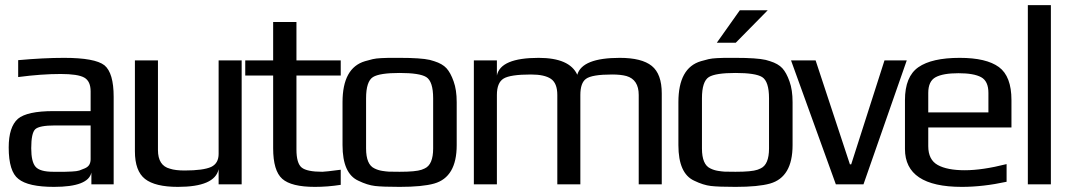

<svg xmlns="http://www.w3.org/2000/svg" viewBox="-20 -720 4166 750"><path d="M424 0H337V-46Q325 10 191 10Q90 10 52 -21Q14 -50 14 -144Q14 -224 50 -256Q86 -286 189 -286H334V-363Q334 -403 309 -417Q284 -431 217 -431Q142 -431 51 -419V-485Q150 -494 230 -494Q351 -494 388 -465Q424 -435 424 -342ZM102 -141Q102 -88 119 -68.5Q136 -49 188 -49H206Q227 -49 234 -49Q241 -49 261 -50Q281 -51 290 -54Q299 -57 311.5 -62.5Q324 -68 329 -77Q334 -86 334 -98V-230H195Q133 -230 117.5 -215Q102 -200 102 -141Z M675 10Q586 10 546.5 -21Q507 -52 507 -129V-484H597V-134Q597 -73 644 -61Q665 -54 701 -54Q774 -54 805 -68Q834 -82 834 -119V-484H924V0H834V-59Q819 10 675 10Z M1138 -136Q1138 -82 1158.5 -65.5Q1179 -49 1239 -49Q1250 -49 1311 -57V2Q1260 10 1210 10Q1118 10 1082.5 -21.5Q1047 -53 1047 -141V-425H938V-484H1047V-634H1138V-484H1311V-425H1138Z M1764 -321V-153Q1764 -28 1676 -3Q1630 10 1541 10Q1475 10 1445 6.5Q1415 3 1380 -14Q1318 -42 1318 -153V-321Q1318 -455 1406 -481Q1423 -486 1436 -489Q1449 -492 1469.5 -493Q1490 -494 1498 -494Q1506 -494 1541 -494Q1624 -494 1659 -486Q1667 -484 1676 -481Q1708 -471 1724 -453.5Q1740 -436 1752 -402Q1764 -369 1764 -321ZM1672 -140V-336Q1672 -402 1645 -419Q1619 -435 1541 -435Q1463 -435 1437 -419Q1410 -402 1410 -336V-140Q1410 -77 1443 -62Q1457 -55 1473 -52.5Q1489 -50 1499 -49.5Q1509 -49 1541 -49Q1604 -49 1627 -57Q1633 -59 1639 -62Q1672 -77 1672 -140Z M2401 -494Q2487 -494 2526 -462.5Q2565 -431 2565 -355V0H2475V-349Q2475 -409 2427 -423Q2405 -429 2371 -429Q2292 -429 2269 -412Q2247 -396 2247 -349V0H2157V-349Q2157 -395 2132 -412Q2107 -429 2054 -429Q1973 -429 1947 -413Q1921 -397 1921 -349V0H1831V-484H1921V-425Q1935 -494 2084 -494Q2205 -494 2235 -428Q2254 -494 2401 -494Z M3076 -321V-153Q3076 -28 2988 -3Q2942 10 2853 10Q2787 10 2757 6.5Q2727 3 2692 -14Q2630 -42 2630 -153V-321Q2630 -455 2718 -481Q2735 -486 2748 -489Q2761 -492 2781.5 -493Q2802 -494 2810 -494Q2818 -494 2853 -494Q2936 -494 2971 -486Q2979 -484 2988 -481Q3020 -471 3036 -453.5Q3052 -436 3064 -402Q3076 -369 3076 -321ZM2984 -140V-336Q2984 -402 2957 -419Q2931 -435 2853 -435Q2775 -435 2749 -419Q2722 -402 2722 -336V-140Q2722 -77 2755 -62Q2769 -55 2785 -52.5Q2801 -50 2811 -49.5Q2821 -49 2853 -49Q2916 -49 2939 -57Q2945 -59 2951 -62Q2984 -77 2984 -140ZM2979 -680 2854 -553H2780L2870 -680Z M3522 -484 3353 0H3245L3070 -484H3166L3300 -78H3305L3435 -484Z M3729 -494Q3833 -494 3882 -458Q3931 -422 3931 -329V-222H3606V-149Q3606 -96 3643 -75.5Q3680 -55 3749 -55Q3817 -55 3912 -79V-10Q3820 10 3737 10Q3515 10 3515 -138V-329Q3515 -421 3567.5 -457.5Q3620 -494 3729 -494ZM3606 -357V-281H3841V-357Q3841 -403 3812.5 -418.5Q3784 -434 3724 -434Q3664 -434 3635 -418.5Q3606 -403 3606 -357Z M4085 0H3995V-700H4085Z"/></svg>

Font: Gamestation Display
Style: Regular
Weight: 400
Designer: Jonas Hecksher
Foundry: Jonas Hecksher, Playtypeª, e-types AS
Version: Version 1.003